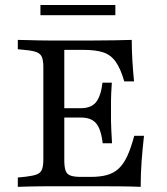

<svg xmlns="http://www.w3.org/2000/svg" viewBox="-20 -726 647 746"><path d="M180.6 -2.4Q157.3 -2.4 132.7 -2Q108.1 -1.6 86.3 -1.2Q64.5 -0.8 49.2 0V-36.3L80.6 -39.5Q108.1 -42.7 123 -48.4Q137.9 -54 143.1 -67.7Q148.4 -81.5 148.4 -105.6V-465.3Q148.4 -490.3 143.1 -503.6Q137.9 -516.9 123 -523Q108.1 -529 80.6 -531.5L49.2 -534.7V-571Q64.5 -571 86.3 -570.2Q108.1 -569.4 132.7 -569Q157.3 -568.5 180.6 -568.5H190.3H329.8Q384.7 -568.5 423.8 -569.4Q462.9 -570.2 491.9 -571Q491.9 -529.8 494.4 -489.9Q496.8 -450 500.8 -409.7H462.9Q448.4 -459.7 429.4 -486.3Q410.5 -512.9 381 -522.6Q351.6 -532.3 302.4 -532.3H229.8V-104.8Q229.8 -77.4 234.7 -63.3Q239.5 -49.2 253.6 -44Q267.7 -38.7 294.4 -38.7H332.3Q369.4 -38.7 395.6 -46Q421.8 -53.2 440.7 -70.6Q459.7 -87.9 474.2 -119Q488.7 -150 501.6 -198.4H539.5Q533.9 -148.4 530.2 -99.6Q526.6 -50.8 526.6 0Q491.9 -1.6 444 -2Q396 -2.4 329.8 -2.4H190.3ZM203.2 -269.4V-305.6H368.5V-269.4ZM379 -169.4Q375 -203.2 366.1 -225.4Q357.3 -247.6 339.9 -258.5Q322.6 -269.4 293.5 -269.4V-305.6Q335.5 -305.6 354 -330.2Q372.6 -354.8 378.2 -404.8H414.5Q411.3 -358.1 411.3 -333.1Q411.3 -308.1 411.3 -287.1Q411.3 -271.8 411.3 -256Q411.3 -240.3 412.5 -219.8Q413.7 -199.2 415.3 -169.4ZM137.1 -666.9V-706.5H428.2V-666.9Z"/></svg>

Font: Playfair 9pt
Style: Regular
Weight: 400
Designer: Claus Eggers Sørensen
Foundry: Claus Eggers Sørensen
Version: Version 2.203